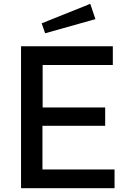

<svg xmlns="http://www.w3.org/2000/svg" viewBox="-20 -984 675 1004"><path d="M579 0V-98H202V-326H530V-422H203V-644H570V-742H90V0ZM198 -862 216 -810 479 -884 452 -964Z"/></svg>

Font: Cheyenne Sans Medium
Style: Regular
Weight: 500
Designer: The Public Sans project authors (U.S. Web Design System), Libre Franklin designed by Pablo Impallari and Rodrigo Fuenzal
Foundry: The Cheyenne Sans Project Authors
Version: Version 2.007